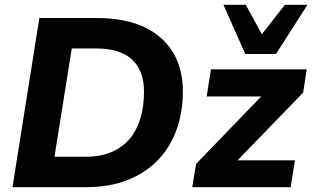

<svg xmlns="http://www.w3.org/2000/svg" viewBox="-20 -780 1301 800"><path d="M32 0 144 -705H382Q554 -705 647.5 -624.5Q741 -544 742 -400Q742 -315 716.5 -242Q691 -169 640 -115Q589 -61 513 -30.5Q437 0 336 0ZM207 -127H338Q400 -127 446 -147Q492 -167 521.5 -203Q551 -239 565.5 -288.5Q580 -338 580 -398Q580 -485 530.5 -531.5Q481 -578 382 -578H279ZM781 0 797 -97 1102 -413 1106 -378H841L859 -491H1258L1243 -394L932 -73L928 -112H1209L1191 0ZM1002 -555 911 -760H1004L1071 -637L1167 -760H1261L1130 -555Z"/></svg>

Font: Nunito Sans 12pt ExtraLight 12pt ExtraBold
Style: Italic
Weight: 800
Italic angle: -9°
Version: Version 3.101;gftools[0.9.27]